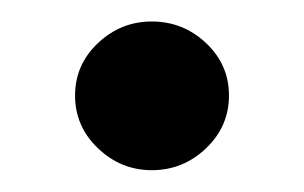

<svg xmlns="http://www.w3.org/2000/svg" viewBox="-20 -154 279 176"><path d="M119.1 2Q90.8 2 69.8 -18.1Q48.8 -38.1 48.8 -66.4Q48.8 -94.7 69.8 -114.5Q90.8 -134.3 119.1 -134.3Q147.9 -134.3 168.9 -114.5Q189.9 -94.7 189.9 -66.4Q189.9 -38.1 168.9 -18.1Q147.9 2 119.1 2Z"/></svg>

Font: Manjari
Style: Regular
Weight: 400
Designer: Santhosh Thottingal <santhosh.thottingal@gmail.com>
Foundry: SMC
Version: Version 2.000